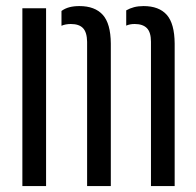

<svg xmlns="http://www.w3.org/2000/svg" viewBox="-20 -628 662 648"><path d="M55.5 0V-600H135.5V0ZM489.5 0V-487Q489.5 -519 475.8 -533Q462 -547 434.5 -547Q418 -547 406 -541.5V-593Q418 -600 432.5 -603.8Q447 -607.5 464.5 -607.5Q516.5 -607.5 542.8 -578Q569 -548.5 569.5 -481V0ZM274 0V-487Q273.5 -519 260.2 -533Q247 -547 219 -547Q210.5 -547 202.2 -545.5Q194 -544 187.5 -541V-591Q199 -599.5 213.8 -603.5Q228.5 -607.5 248 -607.5Q300 -607.5 326.8 -578Q353.5 -548.5 354 -481V0Z"/></svg>

Font: Big Shoulders Stencil Text Thin
Style: Regular
Weight: 400
Version: Version 2.001